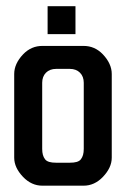

<svg xmlns="http://www.w3.org/2000/svg" viewBox="-20 -587 398 607"><path d="M130.5 -567.4H218.6V-479H130.5ZM244.8 -177.1V-325.4C244.8 -338.3 240.8 -349.3 232.8 -357.2C224.9 -365.2 213.9 -369.2 201 -369.2H157.2C144.3 -369.2 133.3 -365.2 125.4 -357.2C117.4 -349.3 113.4 -338.3 113.4 -325.4V-220.9V-116.4C113.4 -101.5 116.4 -91.5 122.4 -83.6C128.4 -75.6 140.3 -72.6 157.2 -72.6H201C217.9 -72.6 229.9 -75.6 235.8 -83.6C241.8 -91.5 244.8 -101.5 244.8 -116.4ZM333.3 -353.2V-177.1V-88.6C333.3 -66.7 323.4 -46.8 305.5 -27.9C287.6 -9 266.7 0 244.8 0H157.2H113.4C91.5 0 70.6 -9 52.7 -27.9C34.8 -46.8 24.9 -66.7 24.9 -88.6V-220.9V-353.2C24.9 -375.1 34.8 -396 52.7 -414.9C70.6 -433.8 91.5 -441.8 113.4 -441.8H157.2H244.8C266.7 -441.8 287.6 -433.8 305.5 -414.9C323.4 -396 333.3 -375.1 333.3 -353.2Z"/></svg>

Font: Ulica
Style: Regular
Weight: 400
Version: Version